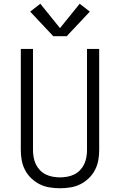

<svg xmlns="http://www.w3.org/2000/svg" viewBox="-20 -996 640 1024"><path d="M300 8Q272 8 244.5 3.5Q217 -1 192.5 -13Q168 -25 147.5 -44.5Q127 -64 114 -88.5Q101 -113 96 -140Q91 -167 91 -195V-735H156V-195Q156 -176 159.5 -156.5Q163 -137 171.5 -119.5Q180 -102 193.5 -88Q207 -74 224.5 -65.5Q242 -57 261.5 -53.5Q281 -50 300 -50Q319 -50 338.5 -53.5Q358 -57 375.5 -65.5Q393 -74 406.5 -88Q420 -102 428.5 -119.5Q437 -137 440.5 -156.5Q444 -176 444 -195V-735H509V-195Q509 -167 504 -140Q499 -113 486 -88.5Q473 -64 452.5 -44.5Q432 -25 407.5 -13Q383 -1 355.5 3.5Q328 8 300 8ZM336 -803H264L141 -934L195 -976L300 -846L405 -976L459 -934Z"/></svg>

Font: Iosevka Custom Light Extended
Style: Regular
Weight: 300
Width: 7
Monospace: yes
Designer: Belleve Invis
Foundry: Belleve Invis
Version: Version 11.2.4; ttfautohint (v1.8.4)